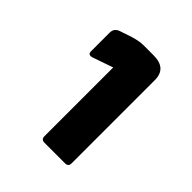

<svg xmlns="http://www.w3.org/2000/svg" viewBox="-111 -619 460 460"><g transform="rotate(45 118.5 -389.5)"><path d="M100 -467 48 -449Q35 -445 35 -457V-520Q35 -535 50 -540L80 -550Q86 -552 95.5 -554Q105 -556 113 -556H148Q192 -556 192 -516V-234Q192 -223 181 -223H111Q100 -223 100 -234Z"/></g></svg>

Font: Zain ExtraBold
Style: Regular
Weight: 800
Designer: Zain,Boutros
Foundry: Mobile Telecommunications Company (Zain), 2024
Version: Version 1.50; ttfautohint (v1.8.4)